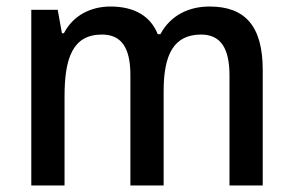

<svg xmlns="http://www.w3.org/2000/svg" viewBox="-20 -569 899 589"><path d="M623 -549C559 -549 503 -522 472 -464H464C442 -519 393 -549 319 -549C260 -549 205 -523 176 -467H170L157 -539H76V0H178V-273C178 -393 204 -463 293 -463C352 -463 380 -423 380 -339V0H482V-290C482 -403 514 -463 597 -463C656 -463 684 -422 684 -338V0H786V-354C786 -489 732 -549 623 -549Z"/></svg>

Font: Noto Sans Gujarati SemiCondensed Medium
Style: Regular
Weight: 500
Width: 4
Designer: Jelle Bosma - Monotype Design Team, Universal Thirst
Foundry: Monotype Imaging Inc.
Version: Version 2.106